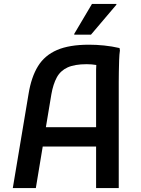

<svg xmlns="http://www.w3.org/2000/svg" viewBox="-20 -955 714 975"><path d="M45 0 125 -478Q139 -564 173 -619Q207 -674 269.5 -701Q332 -728 432 -728Q469 -728 508.5 -724Q548 -720 587 -711L589 -699Q586 -680 585 -650Q584 -620 583.5 -589.5Q583 -559 583 -539V0H468V-211H197L162 0ZM241 -477 213 -309H468V-575Q468 -588 468 -601Q468 -614 469 -625Q458 -627 445.5 -628Q433 -629 420 -629Q359 -629 323 -612.5Q287 -596 268.5 -562Q250 -528 241 -477ZM357 -779V-783L447 -935H571V-931L442 -779Z"/></svg>

Font: Kufam Medium
Style: Regular
Weight: 500
Designer: Wael Morcos, Artur Schmal
Foundry: Original Type
Version: Version 1.300; ttfautohint (v1.8.3)